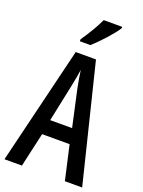

<svg xmlns="http://www.w3.org/2000/svg" viewBox="-172 -1018 816 1096"><g transform="rotate(20 236.0 -470.0)"><path d="M373 -931V-940H261C240 -895 211 -846 174 -792V-780H238C281 -818 348 -891 373 -931ZM367 0H472L296 -714H173L0 0H106L153 -208H320ZM253 -522 302 -299H169L216 -523C223 -557 231 -598 235 -628C239 -596 245 -563 253 -522Z"/></g></svg>

Font: Noto Sans Gujarati ExtraCondensed Medium
Style: Regular
Weight: 500
Width: 2
Designer: Jelle Bosma - Monotype Design Team, Universal Thirst
Foundry: Monotype Imaging Inc.
Version: Version 2.106